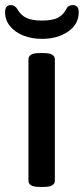

<svg xmlns="http://www.w3.org/2000/svg" viewBox="-25 -734 330 756"><path d="M132 2Q107 2 97 -4.5Q87 -11 87 -23V-500Q87 -512 97 -518.5Q107 -525 132 -525H146Q171 -525 181 -518.5Q191 -512 191 -500V-23Q191 -11 181 -4.5Q171 2 146 2ZM140 -581Q100 -581 67 -594Q34 -607 14.5 -631Q-5 -655 -5 -686Q-5 -714 18 -714Q34 -714 44 -697Q57 -674 79 -663.5Q101 -653 140 -653Q181 -653 202.5 -664Q224 -675 236 -698Q240 -707 246.5 -710.5Q253 -714 261 -714Q285 -714 285 -686Q285 -639 243.5 -610Q202 -581 140 -581Z"/></svg>

Font: Asap Semi Expanded Medium
Style: Regular
Weight: 500
Width: 6
Designer: Pablo Cosgaya
Foundry: Omnibus-Type
Version: Version 3.001; ttfautohint (v1.8.4.7-5d5b)